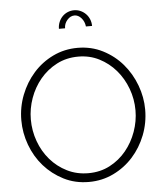

<svg xmlns="http://www.w3.org/2000/svg" viewBox="-60 -970 874 1027"><g transform="rotate(-5 376.5 -456.0)"><path d="M376 -889Q354 -889 337 -869.5Q320 -850 320 -825H287Q287 -844 294 -861Q301 -878 313 -890.5Q325 -903 341.5 -910Q358 -917 376 -917Q394 -917 410 -910Q426 -903 438.5 -890.5Q451 -878 458 -861Q465 -844 465 -825H432Q429 -852 412.5 -870.5Q396 -889 376 -889ZM376 5Q302 5 241 -26Q180 -57 136 -107Q92 -157 68 -222Q44 -287 44 -355Q44 -426 69.5 -491Q95 -556 139.5 -606Q184 -656 245 -685.5Q306 -715 377 -715Q451 -715 512.5 -683.5Q574 -652 617.5 -601Q661 -550 685 -485.5Q709 -421 709 -355Q709 -283 683.5 -218Q658 -153 613.5 -103.5Q569 -54 508 -24.5Q447 5 376 5ZM95 -355Q95 -294 115.5 -237.5Q136 -181 173.5 -137.5Q211 -94 263 -68Q315 -42 377 -42Q441 -42 492.5 -69Q544 -96 580.5 -140.5Q617 -185 637 -241Q657 -297 657 -355Q657 -416 636 -472.5Q615 -529 577.5 -572.5Q540 -616 489 -642Q438 -668 377 -668Q313 -668 261 -641Q209 -614 172 -569.5Q135 -525 115 -469Q95 -413 95 -355Z"/></g></svg>

Font: Oxford Sans
Style: Regular
Weight: 300
Designer: Matt McInerney, Pablo Impallari, Rodrigo Fuenzalida
Foundry: Matt McInerney, Pablo Impallari, Rodrigo Fuenzalida
Version: Version 3.000g; ttfautohint (v1.5) -l 8 -r 28 -G 28 -x 14 -D